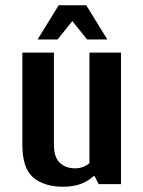

<svg xmlns="http://www.w3.org/2000/svg" viewBox="-20 -700 545 730"><path d="M123 -550 203 -680H308L388 -550H311L255 -620L199 -550ZM65 -150V-500H185V-150Q185 -102 207.5 -81Q230 -60 265 -60Q283 -60 297.5 -66Q312 -72 320 -80V-500H440V0H355L340 -30H335Q293 10 220 10Q148 10 106.5 -25Q65 -60 65 -150Z"/></svg>

Font: Cuprum
Style: Bold
Weight: 700
Designer: Jovanny Lemonad
Foundry: Jovanny Lemonad
Version: Version 2.000